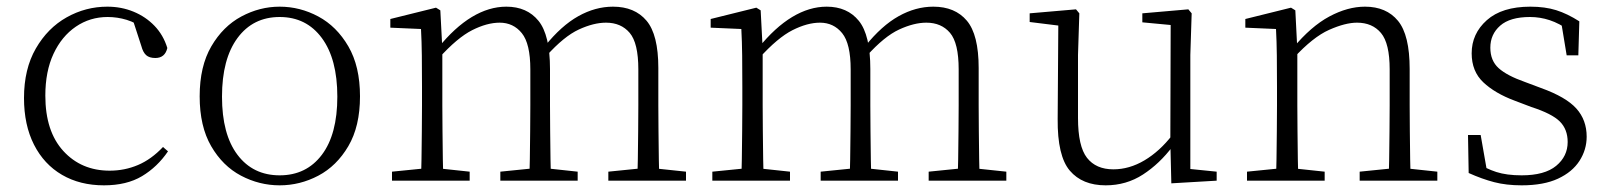

<svg xmlns="http://www.w3.org/2000/svg" viewBox="-20 -542 4831 576"><path d="M292 14Q220 14 166 -17.5Q112 -49 82 -108Q52 -167 52 -248Q52 -335 87.5 -396.5Q123 -458 180 -490Q237 -522 302 -522Q344 -522 380.5 -507Q417 -492 443.5 -464.5Q470 -437 482 -398Q475 -368 446 -368Q428 -368 418.5 -376.5Q409 -385 404 -404L376 -490L419 -452Q388 -474 360 -482.5Q332 -491 303 -491Q250 -491 207.5 -462Q165 -433 140.5 -380.5Q116 -328 116 -255Q116 -148 170 -89Q224 -30 309 -30Q354 -30 394 -47Q434 -64 469 -101L484 -88Q452 -41 406 -13.5Q360 14 292 14Z M819 14Q758 14 703 -15Q648 -44 613.5 -103.5Q579 -163 579 -253Q579 -343 614 -403Q649 -463 704 -492.5Q759 -522 819 -522Q880 -522 935 -492.5Q990 -463 1025 -403Q1060 -343 1060 -253Q1060 -163 1025 -103.5Q990 -44 935 -15Q880 14 819 14ZM819 -16Q899 -16 945.5 -77.5Q992 -139 992 -252Q992 -365 945.5 -428Q899 -491 819 -491Q739 -491 692.5 -428Q646 -365 646 -252Q646 -139 692.5 -77.5Q739 -16 819 -16Z M1156 0V-27L1266 -38H1286L1389 -27V0ZM1243 0Q1244 -24 1244.5 -64.5Q1245 -105 1245.5 -149Q1246 -193 1246 -226V-282Q1246 -333 1245.5 -375.5Q1245 -418 1243 -455L1151 -459V-485L1288 -519L1301 -511L1307 -396V-393V-226Q1307 -193 1307.5 -149Q1308 -105 1308.5 -64.5Q1309 -24 1310 0ZM1481 0V-27L1590 -38H1611L1713 -27V0ZM1568 0Q1569 -24 1569.5 -64Q1570 -104 1570.5 -148Q1571 -192 1571 -226V-334Q1571 -411 1545.5 -442.5Q1520 -474 1479 -474Q1441 -474 1396.5 -451.5Q1352 -429 1296 -367L1285 -398H1294Q1344 -460 1395.5 -491Q1447 -522 1499 -522Q1561 -522 1595.5 -479.5Q1630 -437 1630 -335V-226Q1630 -192 1630.5 -148Q1631 -104 1631.5 -64Q1632 -24 1633 0ZM1805 0V-27L1914 -38H1934L2038 -27V0ZM1891 0Q1893 -24 1893.5 -64Q1894 -104 1894.5 -148Q1895 -192 1895 -226V-334Q1895 -413 1869 -443.5Q1843 -474 1798 -474Q1761 -474 1716.5 -453.5Q1672 -433 1619 -374L1607 -404H1615Q1664 -465 1715 -493.5Q1766 -522 1819 -522Q1884 -522 1919.5 -480Q1955 -438 1955 -338V-226Q1955 -192 1955.5 -148Q1956 -104 1956.5 -64Q1957 -24 1958 0Z M2117 0V-27L2227 -38H2247L2350 -27V0ZM2204 0Q2205 -24 2205.5 -64.5Q2206 -105 2206.5 -149Q2207 -193 2207 -226V-282Q2207 -333 2206.5 -375.5Q2206 -418 2204 -455L2112 -459V-485L2249 -519L2262 -511L2268 -396V-393V-226Q2268 -193 2268.5 -149Q2269 -105 2269.5 -64.5Q2270 -24 2271 0ZM2442 0V-27L2551 -38H2572L2674 -27V0ZM2529 0Q2530 -24 2530.5 -64Q2531 -104 2531.5 -148Q2532 -192 2532 -226V-334Q2532 -411 2506.5 -442.5Q2481 -474 2440 -474Q2402 -474 2357.5 -451.5Q2313 -429 2257 -367L2246 -398H2255Q2305 -460 2356.5 -491Q2408 -522 2460 -522Q2522 -522 2556.5 -479.5Q2591 -437 2591 -335V-226Q2591 -192 2591.5 -148Q2592 -104 2592.5 -64Q2593 -24 2594 0ZM2766 0V-27L2875 -38H2895L2999 -27V0ZM2852 0Q2854 -24 2854.5 -64Q2855 -104 2855.5 -148Q2856 -192 2856 -226V-334Q2856 -413 2830 -443.5Q2804 -474 2759 -474Q2722 -474 2677.5 -453.5Q2633 -433 2580 -374L2568 -404H2576Q2625 -465 2676 -493.5Q2727 -522 2780 -522Q2845 -522 2880.5 -480Q2916 -438 2916 -338V-226Q2916 -192 2916.5 -148Q2917 -104 2917.5 -64Q2918 -24 2919 0Z M3297 14Q3227 14 3189.5 -30Q3152 -74 3153 -185L3155 -478L3174 -463L3069 -476V-502L3208 -514L3218 -502L3214 -377V-188Q3214 -103 3241 -68.5Q3268 -34 3320 -34Q3368 -34 3413.5 -61Q3459 -88 3497 -137L3516 -103H3498Q3459 -51 3409 -18.5Q3359 14 3297 14ZM3494 8 3491 -116V-117L3492 -467L3407 -475V-502L3545 -514L3555 -502L3551 -377V-35L3630 -27V0Z M3721 0V-27L3831 -38H3851L3954 -27V0ZM3808 0Q3809 -24 3809.5 -64.5Q3810 -105 3810.5 -149Q3811 -193 3811 -226V-281Q3811 -333 3810.5 -375.5Q3810 -418 3808 -455L3716 -459V-485L3853 -519L3866 -511L3872 -393V-392V-226Q3872 -193 3872.5 -149Q3873 -105 3873.5 -64.5Q3874 -24 3875 0ZM4059 0V-27L4168 -38H4189L4292 -27V0ZM4146 0Q4147 -24 4147.5 -64Q4148 -104 4148.5 -148Q4149 -192 4149 -226V-334Q4149 -412 4123 -443Q4097 -474 4051 -474Q4016 -474 3967.5 -452.5Q3919 -431 3861 -368L3851 -398H3859Q3913 -463 3968 -492.5Q4023 -522 4075 -522Q4139 -522 4174 -479.5Q4209 -437 4209 -335V-226Q4209 -192 4209.5 -148Q4210 -104 4210.5 -64Q4211 -24 4212 0Z M4545 14Q4499 14 4462.5 4.5Q4426 -5 4386 -23L4384 -137H4422L4443 -17L4411 -18V-54Q4438 -36 4469 -26Q4500 -16 4545 -16Q4614 -16 4648.5 -44.5Q4683 -73 4683 -116Q4683 -154 4659.5 -177.5Q4636 -201 4574 -221L4524 -240Q4465 -262 4430 -295Q4395 -328 4395 -382Q4395 -441 4440.5 -481.5Q4486 -522 4571 -522Q4615 -522 4648.5 -511.5Q4682 -501 4718 -478L4715 -376H4680L4662 -485L4689 -483V-450Q4658 -472 4629 -481.5Q4600 -491 4570 -491Q4510 -491 4480.5 -465Q4451 -439 4451 -399Q4451 -360 4476 -337.5Q4501 -315 4555 -296L4603 -278Q4678 -251 4709 -216.5Q4740 -182 4740 -132Q4740 -93 4718.5 -59.5Q4697 -26 4654 -6Q4611 14 4545 14Z"/></svg>

Font: Noto Serif TC ExtraLight ExtraLight
Style: Regular
Weight: 250
Version: Version 2.003-H1;hotconv 1.1.1;makeotfexe 2.6.0